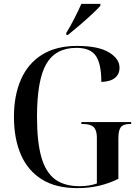

<svg xmlns="http://www.w3.org/2000/svg" viewBox="-20 -961 719 991"><path d="M379 10Q268 10 195.5 -35.5Q123 -81 87.5 -163.5Q52 -246 52 -358Q52 -469 88.5 -551.5Q125 -634 197.5 -679Q270 -724 378 -724Q487 -724 542 -691Q597 -658 597 -611Q597 -579 574 -559.5Q551 -540 503 -538Q503 -632 474.5 -673Q446 -714 375 -714Q267 -714 219 -631Q171 -548 171 -358Q171 -230 193 -151.5Q215 -73 263 -36.5Q311 0 391 0Q441 0 480 -14V-251Q480 -289 463.5 -305Q447 -321 409 -321H400V-331H657V-321H650Q616 -321 603.5 -304.5Q591 -288 591 -247V-38Q542 -14 490.5 -2Q439 10 379 10ZM322 -791Q343 -825 364 -866Q385 -907 400 -941H498V-931Q483 -914 453.5 -886.5Q424 -859 390.5 -830.5Q357 -802 331 -781H322Z"/></svg>

Font: Noto Serif Display SemiCondensed Medium
Style: Regular
Weight: 500
Width: 4
Designer: Monotype Design Team
Foundry: Monotype Imaging Inc.
Version: Version 2.009